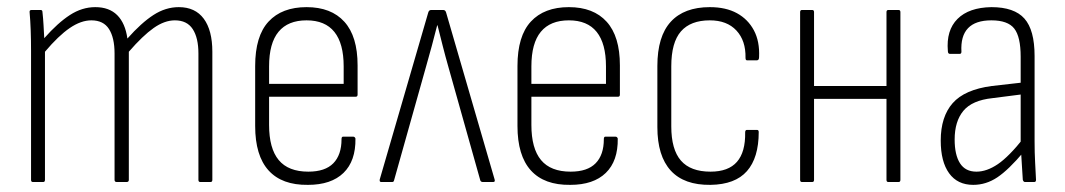

<svg xmlns="http://www.w3.org/2000/svg" viewBox="-20 -510 2985 538"><path d="M72 0Q67 0 67 -6V-367Q67 -398 66 -425.5Q65 -453 63 -475Q62 -482 68 -482H94Q99 -482 99 -476Q101 -458 102 -439.5Q103 -421 104 -403Q142 -446 176 -468Q210 -490 247 -490Q286 -490 308.5 -467.5Q331 -445 337 -402Q376 -446 410 -468Q444 -490 481 -490Q527 -490 551 -457.5Q575 -425 575 -365V-6Q575 0 570 0H541Q536 0 536 -6V-360Q536 -404 520 -428.5Q504 -453 470 -453Q441 -453 410.5 -431.5Q380 -410 341 -365V-6Q341 0 335 0H307Q301 0 301 -6V-360Q301 -404 285.5 -428.5Q270 -453 236 -453Q207 -453 175.5 -431.5Q144 -410 106 -365V-6Q106 0 101 0Z M843 8Q770 9 732.5 -32.5Q695 -74 695 -157V-325Q695 -409 732.5 -449.5Q770 -490 839 -490Q908 -490 945 -449Q982 -408 982 -327V-245Q982 -239 977 -239H734V-160Q734 -94 761 -61.5Q788 -29 844 -29Q891 -29 914 -52.5Q937 -76 937 -120Q937 -127 941 -127H970Q974 -127 976 -122Q977 -59 942.5 -25.5Q908 8 843 8ZM734 -275H943V-324Q943 -388 917 -420.5Q891 -453 839 -453Q787 -453 760.5 -421Q734 -389 734 -324Z M1048 0Q1043 0 1044 -7L1180 -475Q1182 -482 1188 -482H1222Q1228 -482 1230 -475L1366 -7Q1368 0 1362 0H1333Q1328 0 1326 -4L1236 -324Q1228 -352 1220.5 -381.5Q1213 -411 1206 -439H1205Q1198 -411 1190 -381.5Q1182 -352 1174 -324L1084 -4Q1083 0 1079 0Z M1578 8Q1505 9 1467.5 -32.5Q1430 -74 1430 -157V-325Q1430 -409 1467.5 -449.5Q1505 -490 1574 -490Q1643 -490 1680 -449Q1717 -408 1717 -327V-245Q1717 -239 1712 -239H1469V-160Q1469 -94 1496 -61.5Q1523 -29 1579 -29Q1626 -29 1649 -52.5Q1672 -76 1672 -120Q1672 -127 1676 -127H1705Q1709 -127 1711 -122Q1712 -59 1677.5 -25.5Q1643 8 1578 8ZM1469 -275H1678V-324Q1678 -388 1652 -420.5Q1626 -453 1574 -453Q1522 -453 1495.5 -421Q1469 -389 1469 -324Z M1971 8Q1897 9 1859.5 -32Q1822 -73 1822 -154V-325Q1822 -408 1859.5 -449Q1897 -490 1969 -490Q2014 -490 2045 -473Q2076 -456 2092.5 -425Q2109 -394 2107 -350Q2107 -341 2101 -341H2073Q2069 -341 2069 -348Q2070 -396 2043.5 -424.5Q2017 -453 1969 -453Q1915 -453 1888 -422Q1861 -391 1861 -324V-156Q1861 -91 1888 -60Q1915 -29 1971 -29Q2021 -29 2045 -56.5Q2069 -84 2068 -139Q2068 -146 2073 -146H2101Q2106 -146 2106 -140Q2106 -68 2073 -30.5Q2040 7 1971 8Z M2469 0Q2464 0 2464 -6V-476Q2464 -482 2469 -482H2498Q2503 -482 2503 -476V-6Q2503 0 2498 0ZM2227 0Q2222 0 2222 -6V-476Q2222 -482 2227 -482H2256Q2261 -482 2261 -476V-6Q2261 0 2256 0ZM2255 -233V-269H2472V-233Z M2852 0Q2848 0 2846 -6Q2845 -28 2843 -54Q2841 -80 2841 -99L2840 -109V-351Q2840 -407 2822 -430Q2804 -453 2758 -453Q2669 -453 2674 -365Q2674 -359 2669 -359H2642Q2636 -359 2636 -367Q2631 -425 2663 -457Q2695 -489 2758 -490Q2822 -490 2850.5 -458Q2879 -426 2879 -353V-114Q2879 -82 2880.5 -55Q2882 -28 2883 -6Q2883 0 2878 0ZM2707 8Q2663 8 2639.5 -24.5Q2616 -57 2616 -116Q2616 -183 2649.5 -221Q2683 -259 2759 -269L2847 -279V-246L2761 -235Q2704 -229 2679.5 -199.5Q2655 -170 2655 -119Q2655 -76 2670 -52.5Q2685 -29 2716 -29Q2745 -29 2776 -50Q2807 -71 2849 -124V-85Q2806 -34 2774.5 -13Q2743 8 2707 8Z"/></svg>

Font: Sofia Sans Condensed ExtraLight
Style: Regular
Weight: 250
Version: Version 4.100